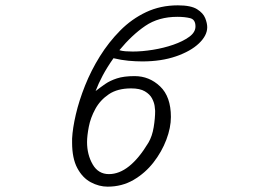

<svg xmlns="http://www.w3.org/2000/svg" viewBox="-20 -698 1040 719"><path d="M250 -179Q252 -218 264 -269.5Q276 -321 298.5 -377.5Q321 -434 354 -487Q387 -540 430 -583.5Q473 -627 527 -652.5Q581 -678 646 -678Q695 -678 718 -663.5Q741 -649 748.5 -630Q756 -611 756 -596Q756 -565 725 -535.5Q694 -506 639 -487Q584 -468 513 -468Q488 -468 461 -470.5Q434 -473 405 -480Q381 -446 364.5 -415Q348 -384 338 -357Q356 -371 374 -383.5Q392 -396 418 -404.5Q444 -413 484 -413Q539 -413 579.5 -374.5Q620 -336 620 -260Q620 -220 603 -175Q586 -130 555 -90Q524 -50 480.5 -24.5Q437 1 383 1Q351 1 320 -15.5Q289 -32 269.5 -68.5Q250 -105 250 -164ZM427 -510Q437 -507 449.5 -506Q462 -505 477 -505Q512 -505 552.5 -511.5Q593 -518 629 -530.5Q665 -543 688.5 -560Q712 -577 712 -599Q712 -625 692 -630Q672 -635 644 -635Q574 -635 524 -601Q474 -567 427 -510ZM536 -164Q550 -188 555.5 -221.5Q561 -255 561 -283Q561 -288 559 -301.5Q557 -315 549 -330Q541 -345 522.5 -356Q504 -367 471 -367Q420 -367 387.5 -345Q355 -323 337 -290Q319 -257 312.5 -223Q306 -189 306 -166Q306 -119 327 -82.5Q348 -46 388 -46Q465 -46 536 -164Z"/></svg>

Font: Moon Stars Kai HW Light
Style: Regular
Weight: 300
Designer: GuiWonder
Version: Version 1.101